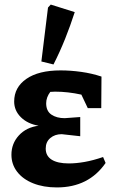

<svg xmlns="http://www.w3.org/2000/svg" viewBox="-20 -809 501 840"><path d="M229 11Q170 11 125 -7Q80 -25 55 -57.5Q30 -90 30 -132Q30 -181 62.5 -216.5Q95 -252 149 -259Q101 -267 71.5 -296Q42 -325 42 -365Q42 -427 95.5 -464Q149 -501 245 -501Q289 -501 335.5 -494.5Q382 -488 424 -474L423 -336H364L336 -395Q277 -408 221 -408Q210 -408 200 -407Q182 -383 182 -357Q182 -323 205 -307.5Q228 -292 263 -292L331 -297V-213L250 -222Q220 -222 200 -205Q180 -188 180 -159Q180 -127 206 -110.5Q232 -94 281 -94Q313 -94 350 -100.5Q387 -107 431 -122L442 -96Q368 11 229 11ZM214 -527 161 -540 190 -776 202 -789 307 -756Q288 -697 265 -639.5Q242 -582 214 -527Z"/></svg>

Font: Piazzolla
Style: Bold
Weight: 700
Designer: Juan Pablo del Peral
Foundry: Huerta Tipografica
Version: Version 1.330